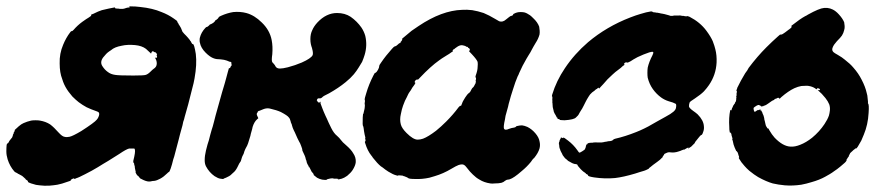

<svg xmlns="http://www.w3.org/2000/svg" viewBox="-68 -525 2823 605"><path d="M340 -504 338 -505H341Q360 -505 374 -503Q413 -499 441 -487Q462 -479 479 -467Q491 -459 490.5 -457.5Q490 -456 494 -451Q495 -449 495 -448.5Q495 -448 498 -444Q502 -439 507 -425Q509 -422 512.5 -418.5Q516 -415 518.5 -412.5Q521 -410 523.5 -407Q526 -404 528.5 -401Q531 -398 531 -397Q533 -396 535 -391Q537 -386 540 -386Q544 -386 549 -355Q553 -322 545 -278Q543 -268 542 -263Q536 -238 525 -196Q518 -172 514 -157Q512 -148 510.5 -144.5Q509 -141 508.5 -137Q508 -133 507 -130Q505 -124 499 -101Q496 -90 495 -85Q492 -74 488.5 -60.5Q485 -47 481 -32Q479 -27 478 -23Q474 -6 470 5.5Q466 17 464 17Q463 17 458 22Q448 32 437 38Q426 44 418 45Q413 45 409.5 46Q406 47 401.5 47Q397 47 391 45Q385 43 380.5 40.5Q376 38 376 38.5Q376 39 374.5 37.5Q373 36 371 34Q369 32 368 30Q365 28 365 28Q362 25 359 18V17L360 18Q360 17 358.5 11.5Q357 6 357 4Q357 -3 355 -5Q355 -5 355 -7Q355 -9 354 -11Q353 -13 352 -13V-18Q353 -23 355 -31Q360 -54 355 -57Q353 -57 347.5 -57Q342 -57 339 -57Q330 -55 308 -40Q287 -27 273 -18Q264 -13 257 -8.5Q250 -4 246.5 -2Q243 0 240 2Q222 13 200 24Q179 35 171 37Q169 38 168 39L166 38L164 37Q158 39 155 42V44Q155 44 153 45Q148 47 141 49Q128 54 113 57Q101 59 88 60Q72 61 57 59Q44 58 37 55Q34 54 30 53Q20 50 20 47Q20 44 14 41Q13 41 13 40Q13 39 11 37.5Q9 36 5.5 32.5Q2 29 -1.5 27.5Q-5 26 -8 24Q-11 22 -11 23L-13 21Q-18 18 -19 18Q-20 18 -23 15Q-37 -1 -44 -23Q-48 -36 -48 -48Q-48 -59 -47 -69L-45 -73Q-42 -73 -40 -78Q-39 -81 -38.5 -81Q-38 -81 -36.5 -83.5Q-35 -86 -33 -88Q-29 -92 -29 -94Q-29 -95 -28 -96.5Q-27 -98 -27.5 -98.5Q-28 -99 -27 -101Q-24 -105 -25 -106Q-26 -106 -24 -108Q-20 -114 -22 -115Q-22 -115 -20 -117Q-18 -119 -15 -121.5Q-12 -124 -9 -127Q-1 -134 6 -137Q17 -142 30 -145Q35 -146 44 -146Q53 -146 58 -145Q76 -142 90 -133Q102 -124 117 -107Q128 -95 135 -94Q142 -92 151 -94Q161 -96 188 -112Q230 -139 237 -148Q241 -152 243.5 -159.5Q246 -167 243 -171Q241 -173 232 -176Q220 -180 205 -187Q192 -194 180 -203Q171 -210 160 -221Q155 -227 148 -236Q137 -251 131 -267Q129 -272 128 -276Q120 -296 120 -325Q119 -356 131 -384Q140 -406 153 -423Q156 -427 157 -427Q160 -426 164 -431Q176 -445 191 -456Q205 -466 212 -470Q217 -473 219 -475Q220 -476 219 -477Q218 -478 220 -479Q221 -480 225 -481Q243 -490 253 -493Q278 -499 290 -501Q293 -501 294 -501.5Q295 -502 294.5 -501Q294 -500 295 -499Q297 -498 301 -498H304L310 -497H312H320Q322 -498 324 -498L330 -500L334 -501Q341 -501 341 -503Q341 -503 340 -504ZM357 -383Q333 -385 316 -381Q293 -377 282 -367Q278 -364 276 -363Q267 -357 257 -344Q246 -329 255 -316Q262 -305 272 -298Q281 -291 295 -289Q307 -287 352 -287Q385 -287 391 -289Q398 -291 406 -299Q413 -306 416 -308Q426 -314 426 -325Q426 -334 421 -342L420 -343H423Q426 -343 426 -343Q428 -346 426 -350L425 -352H426Q427 -352 427 -353Q425 -359 420 -361Q419 -361 419 -360L418 -361Q412 -367 409 -359L408 -356L406 -358Q398 -366 392 -371Q379 -381 357 -383Z M904 -1V-2Q904 -1 906 1V3Q905 2 904 -1ZM667 -487Q689 -489 708 -484Q734 -477 757 -454Q782 -430 788 -399Q792 -379 790 -354Q787 -334 790 -329Q791 -328 795 -323.5Q799 -319 800 -316Q804 -309 814 -309Q823 -309 839 -313Q862 -319 883 -328Q912 -341 917 -351Q918 -353 918 -358Q918 -363 915 -374Q913 -379 911.5 -386Q910 -393 910 -402Q910 -418 916 -430Q921 -442 932 -454Q960 -484 994 -484Q1019 -484 1037 -472Q1057 -458 1071 -438Q1079 -426 1083 -412Q1090 -382 1081 -352Q1078 -342 1073 -330Q1068 -322 1062 -312Q1056 -302 1047 -291Q1037 -279 1021 -266Q999 -248 969 -231Q950 -222 948 -219Q947 -218 945 -216.5Q943 -215 940 -215Q934 -216 932 -213Q929 -208 931 -208Q931 -208 932 -206Q934 -202 937 -202Q938 -201 940 -203L942 -205V-203Q942 -201 942 -199Q945 -190 948 -183Q950 -178 952 -173Q954 -168 957.5 -160.5Q961 -153 962 -151Q967 -139 976 -121Q984 -105 994 -97Q1001 -91 1007 -83Q1010 -78 1023 -67Q1039 -53 1045 -42Q1054 -29 1053 -14Q1052 -3 1043 11Q1037 20 1026 29Q1016 36 1009 38Q997 41 996 41L997 40L999 39L993 38Q987 38 985 38H983Q983 38 983 37.5Q983 37 982 37Q981 37 977 37Q973 37 972.5 37.5Q972 38 968.5 38.5Q965 39 963.5 39.5Q962 40 963 41L957 42Q950 41 947 41Q938 39 931 35Q929 33 926 31Q923 29 921 27Q919 25 920 25Q921 25 921 24.5Q921 24 917.5 20Q914 16 914 16Q914 16 912.5 13Q911 10 909.5 7Q908 4 907 2Q899 -9 898 -16Q898 -18 896.5 -21Q895 -24 895 -26Q894 -32 885 -50Q884 -54 884.5 -54Q885 -54 881 -65Q877 -76 875 -78Q870 -87 861 -108Q860 -111 858 -114Q854 -122 852 -130Q852 -132 850 -136Q848 -140 848 -142Q846 -151 842 -155Q838 -161 817 -172Q804 -178 782 -183Q772 -185 762 -181Q751 -177 751 -176.5Q751 -176 749 -176Q747 -176 744 -173Q744 -172 744.5 -171.5Q745 -171 744 -171Q741 -170 741 -165Q741 -163 743.5 -158Q746 -153 746 -152.5Q746 -152 742 -149Q733 -141 728 -125Q727 -119 724.5 -111Q722 -103 721 -97Q713 -68 708 -61Q705 -56 702 -48Q700 -40 698 -37Q696 -34 694 -28Q691 -16 689 -14.5Q687 -13 680 2Q674 14 666 20Q657 29 654 30Q651 31 649 32.5Q647 34 644 35Q638 37 637 38Q636 40 626 38Q619 37 608 30Q591 18 581 -1Q577 -9 577 -20Q577 -28 578 -35Q580 -49 586 -70Q588 -75 590 -82.5Q592 -90 594.5 -100Q597 -110 599 -116Q601 -122 602.5 -127Q604 -132 607 -144Q610 -157 618 -185Q636 -250 638 -255Q639 -259 640.5 -263.5Q642 -268 644.5 -278Q647 -288 650 -298.5Q653 -309 653 -309Q653 -311 655 -310Q656 -310 657 -311Q658 -312 659 -315Q660 -318 660.5 -317.5Q661 -317 661.5 -318Q662 -319 662 -320.5Q662 -322 661.5 -322.5Q661 -323 661 -324Q662 -329 659 -330Q657 -330 655.5 -330.5Q654 -331 653 -331.5Q652 -332 647 -334Q639 -337 627 -338Q614 -338 606 -341Q594 -345 580 -359Q565 -374 562 -390Q561 -393 561 -398.5Q561 -404 562 -407Q566 -423 579 -437Q582 -440 583 -440Q586 -440 591 -445Q593 -448 594 -448Q596 -448 604 -453Q610 -458 610 -460Q610 -461 613 -462Q620 -467 621 -470Q621 -472 628 -475Q648 -484 667 -487Z M1388 -494Q1403 -495 1420 -493Q1438 -490 1456 -484Q1473 -477 1493 -465Q1501 -460 1505 -458Q1516 -454 1527 -464Q1532 -468 1536.5 -471.5Q1541 -475 1543 -475Q1545 -475 1547 -476.5Q1549 -478 1549 -479.5Q1549 -481 1552 -482Q1561 -487 1572 -487Q1579 -487 1584 -486Q1592 -484 1602 -477Q1605 -475 1612 -468Q1626 -455 1631 -441Q1632 -435 1632.5 -428.5Q1633 -422 1632 -416Q1628 -402 1620 -390Q1617 -385 1613.5 -379Q1610 -373 1608 -369Q1606 -365 1603.5 -360.5Q1601 -356 1597 -350Q1593 -344 1591 -340Q1578 -318 1568 -295Q1566 -289 1563 -284Q1556 -268 1548 -242Q1541 -221 1537 -205Q1535 -199 1533 -189Q1527 -167 1525 -160Q1524 -154 1523 -148Q1518 -126 1520 -120Q1523 -113 1536 -119Q1544 -122 1552 -123Q1557 -124 1558 -126Q1559 -128 1562 -128Q1570 -130 1577 -130Q1585 -129 1594 -125Q1608 -118 1619 -105Q1630 -92 1632 -80Q1635 -68 1632 -57Q1628 -43 1615 -27Q1613 -26 1609.5 -21.5Q1606 -17 1605 -15Q1592 1 1576 14Q1551 36 1538 40Q1535 41 1533 41Q1528 41 1523 45Q1519 49 1512 51Q1504 53 1491 53Q1482 54 1477 53Q1457 50 1443 41Q1432 35 1422 25Q1414 18 1401 1Q1395 -7 1388 -7Q1383 -7 1377 -5Q1369 -2 1354 7Q1329 22 1302 30Q1292 33 1285 35Q1262 40 1240 39Q1221 39 1218 36Q1216 34 1210 32Q1206 30 1204 30Q1202 28 1196 28Q1187 27 1186 28Q1186 29 1184 28.5Q1182 28 1179 27Q1171 25 1156 16Q1145 9 1138 3Q1134 0 1132 -1Q1121 -10 1107 -28Q1104 -33 1102 -35Q1090 -50 1083 -73Q1081 -78 1082 -79Q1085 -80 1083 -87Q1082 -89 1083 -90Q1084 -90 1081 -101Q1080 -108 1079 -112Q1079 -115 1078 -120Q1077 -127 1076 -128Q1074 -129 1075 -155Q1076 -165 1076 -166Q1076 -167 1077 -166L1079 -175Q1080 -179 1080 -179L1081 -184Q1081 -185 1081.5 -189.5Q1082 -194 1081.5 -195Q1081 -196 1081 -199Q1083 -207 1081 -212Q1081 -215 1086 -231Q1094 -259 1109 -288L1113 -295L1116 -296Q1119 -298 1123 -305Q1127 -312 1127 -317Q1127 -320 1133 -328Q1148 -350 1167 -371Q1173 -378 1176 -379Q1180 -379 1186 -385Q1190 -389 1191 -389Q1195 -389 1194 -392Q1194 -393 1195.5 -394Q1197 -395 1198.5 -398Q1200 -401 1199.5 -402Q1199 -403 1199 -403Q1199 -403 1205 -408Q1219 -420 1229 -428Q1237 -434 1251 -443Q1324 -492 1388 -494ZM1391 -382Q1384 -384 1375 -379Q1363 -371 1363 -370Q1360 -370 1358 -365Q1358 -364 1358.5 -363Q1359 -362 1357 -361.5Q1355 -361 1352 -358.5Q1349 -356 1338 -349.5Q1327 -343 1324.5 -341Q1322 -339 1316 -335Q1289 -316 1255 -280Q1249 -273 1248 -274Q1246 -276 1243 -273Q1238 -270 1239 -265Q1239 -264 1240 -265L1241 -263Q1239 -261 1239 -260Q1239 -259 1235 -254Q1231 -249 1229 -245Q1227 -241 1223.5 -236.5Q1220 -232 1217.5 -226.5Q1215 -221 1214 -219Q1208 -209 1202 -192Q1198 -181 1195 -165Q1191 -148 1195 -133Q1198 -121 1213 -106Q1234 -85 1248 -85Q1256 -85 1265 -88Q1281 -94 1306 -113Q1322 -126 1338 -142Q1360 -164 1377 -187L1382 -192Q1385 -189 1387 -197Q1387 -198 1388 -199Q1389 -203 1392 -208Q1395 -213 1398 -218Q1404 -228 1411 -233Q1414 -235 1418 -244Q1421 -249 1422 -249Q1424 -250 1427 -256Q1428 -259 1429 -260Q1430 -260 1431 -265Q1432 -270 1431 -271Q1430 -271 1431 -272.5Q1432 -274 1432 -277Q1432 -280 1431 -281L1430 -282L1431 -287Q1437 -303 1437 -314Q1438 -324 1437 -330Q1434 -338 1419 -354Q1410 -363 1410 -363.5Q1410 -364 1411 -365Q1414 -369 1411 -372Q1409 -374 1408 -374Q1407 -374 1407 -375Q1406 -378 1401 -378Q1400 -378 1400 -379Q1400 -380 1391 -382Z M1983 -489Q1987 -489 1988 -488Q1989 -486 1995 -486Q1998 -486 1998 -485.5Q1998 -485 2003 -485Q2010 -484 2011 -483.5Q2012 -483 2015 -482.5Q2018 -482 2018.5 -482Q2019 -482 2026 -480.5Q2033 -479 2039 -477L2045 -475H2051Q2056 -476 2056 -476Q2057 -476 2066 -476Q2076 -477 2081 -475Q2084 -475 2085.5 -475Q2087 -475 2090 -474Q2095 -473 2097 -474Q2098 -475 2105 -472Q2138 -455 2158 -428Q2172 -409 2178 -395Q2184 -379 2186 -370Q2191 -351 2190 -328Q2188 -289 2166 -257Q2160 -248 2150 -237Q2140 -227 2122 -215Q2106 -205 2105 -202Q2103 -196 2103 -190Q2103 -185 2117 -175Q2123 -171 2130 -165Q2149 -146 2150 -127Q2151 -118 2148 -110Q2147 -107 2146 -104.5Q2145 -102 2143.5 -100.5Q2142 -99 2141.5 -99.5Q2141 -100 2136.5 -95Q2132 -90 2132 -89.5Q2132 -89 2126 -82Q2124 -79 2122 -77L2121 -75L2123 -76L2110 -63Q2106 -61 2104.5 -59.5Q2103 -58 2101 -57L2099 -55L2101 -58Q2102 -60 2102 -60Q2098 -60 2089 -54L2087 -53V-54Q2087 -54 2079 -51Q2078 -50 2077 -50Q2076 -50 2071 -48Q2057 -43 2044 -45Q2038 -46 2032 -43Q2029 -42 2026.5 -40.5Q2024 -39 2024.5 -38Q2025 -37 2024.5 -37Q2024 -37 2022.5 -35Q2021 -33 2021 -32.5Q2021 -32 2020 -31Q2019 -30 2020 -30L2019 -29V-28Q2018 -28 2018 -28Q2013 -22 2003 -15Q1995 -9 1990 -5.5Q1985 -2 1982 1Q1976 5 1977 6Q1977 6 1972.5 8.5Q1968 11 1962 13Q1956 15 1952 16Q1948 17 1947 17.5Q1946 18 1933 22Q1896 33 1870 36Q1838 39 1804 34Q1785 31 1785 28Q1785 25 1779 23Q1778 22 1778 21.5Q1778 21 1775 19Q1772 17 1770.5 16Q1769 15 1767 13Q1763 10 1754 -1Q1753 -2 1753 -3Q1752 -3 1752 -4Q1752 -7 1747 -8Q1745 -8 1744 -8Q1735 -10 1726 -16Q1725 -17 1724 -17Q1723 -17 1718 -22L1713 -26L1712 -27Q1703 -38 1704 -39Q1704 -39 1701 -44.5Q1698 -50 1698 -50.5Q1698 -51 1697 -54Q1696 -57 1695.5 -57.5Q1695 -58 1694.5 -61.5Q1694 -65 1694 -67.5Q1694 -70 1693 -71V-72V-73Q1693 -74 1693.5 -74Q1694 -74 1693.5 -75.5Q1693 -77 1693.5 -77Q1694 -77 1694 -78L1695 -79V-81Q1695 -82 1695 -82Q1696 -82 1696 -84L1697 -86Q1698 -85 1697 -88Q1697 -89 1698 -88.5Q1699 -88 1699.5 -88.5Q1700 -89 1699.5 -90.5Q1699 -92 1699 -92Q1699 -92 1701 -91.5Q1703 -91 1705 -90Q1706 -90 1706.5 -90Q1707 -90 1707 -91V-92Q1709 -92 1722 -82Q1739 -69 1751 -52Q1756 -44 1758 -44Q1760 -44 1767 -48.5Q1774 -53 1775 -54.5Q1776 -56 1778 -62V-64L1780 -70H1781Q1781 -69 1782 -70Q1783 -71 1784 -73Q1784 -75 1786 -74Q1786 -74 1787.5 -74Q1789 -74 1789 -74.5Q1789 -75 1789.5 -75.5Q1790 -76 1790 -75Q1791 -74 1792 -75Q1793 -76 1793 -75.5Q1793 -75 1795 -75Q1797 -75 1797 -76Q1798 -75 1798 -75Q1801 -77 1827 -76Q1830 -76 1830.5 -76.5Q1831 -77 1833.5 -77Q1836 -77 1836.5 -77.5Q1837 -78 1837 -78Q1838 -78 1842 -78.5Q1846 -79 1846.5 -79.5Q1847 -80 1849 -80Q1856 -80 1861 -82Q1862 -83 1864.5 -85Q1867 -87 1871 -88Q1902 -95 1937 -109Q1943 -112 1949 -114Q1974 -125 2002 -142Q2016 -150 2029 -157Q2046 -166 2054 -173Q2061 -179 2062 -185Q2064 -196 2061 -198Q2059 -199 2052 -202Q2044 -204 2039 -206Q2026 -210 2015 -218Q2000 -229 1989 -244.5Q1978 -260 1973 -280Q1972 -286 1972 -295.5Q1972 -305 1973 -312Q1977 -330 1988 -351Q1992 -359 1990 -361Q1988 -363 1978 -360Q1960 -354 1941 -345Q1926 -337 1919 -332Q1917 -331 1913 -329Q1909 -327 1908 -328Q1903 -330 1899 -325Q1897 -323 1900 -322L1899 -320Q1897 -319 1894.5 -317Q1892 -315 1888 -311Q1877 -303 1871 -298Q1866 -294 1862 -290Q1845 -275 1833 -260Q1828 -255 1825 -251.5Q1822 -248 1821 -247Q1820 -245 1819 -247Q1819 -251 1813 -245Q1811 -244 1811 -244Q1810 -244 1805 -239Q1804 -238 1798 -234Q1790 -227 1787 -221Q1784 -216 1781.5 -212Q1779 -208 1777 -203.5Q1775 -199 1771.5 -192.5Q1768 -186 1766.5 -183Q1765 -180 1763 -177.5Q1761 -175 1759 -171Q1755 -162 1750 -158Q1748 -156 1747 -155Q1741 -148 1711 -146Q1707 -146 1701.5 -146.5Q1696 -147 1696 -147Q1696 -150 1690 -150Q1689 -150 1689 -151Q1689 -155 1686 -155Q1686 -155 1686 -156Q1686 -157 1685 -158Q1684 -159 1684 -159.5Q1684 -160 1683 -162Q1680 -166 1678 -171Q1677 -173 1677 -173Q1677 -173 1677 -174Q1677 -175 1676 -178Q1673 -187 1673 -198Q1673 -202 1672.5 -202Q1672 -202 1672.5 -204.5Q1673 -207 1672.5 -208.5Q1672 -210 1672.5 -214.5Q1673 -219 1672 -221L1671 -222L1672 -227Q1685 -270 1712 -310Q1742 -355 1785 -392Q1843 -441 1918 -470Q1936 -477 1950 -481Q1969 -487 1983 -489Z M2529 -500Q2533 -500 2534.5 -500Q2536 -500 2539 -500Q2548 -499 2556 -495Q2566 -490 2575 -480Q2587 -467 2592 -455Q2593 -450 2593.5 -443Q2594 -436 2592 -430Q2590 -421 2585 -413Q2581 -407 2569 -395Q2559 -384 2556 -376Q2552 -367 2558 -361Q2561 -358 2572 -352Q2586 -344 2594 -337Q2611 -324 2621 -312Q2637 -294 2647 -274Q2659 -251 2663 -232Q2664 -228 2665 -224L2667 -205V-199Q2671 -197 2669 -169Q2667 -132 2654 -101Q2648 -86 2646 -82Q2637 -66 2635 -63Q2634 -61 2632 -59Q2630 -57 2630 -57Q2629 -59 2625 -55Q2622 -53 2621 -52Q2621 -52 2618.5 -49.5Q2616 -47 2613.5 -45Q2611 -43 2611 -42.5Q2611 -42 2608.5 -37.5Q2606 -33 2606.5 -32.5Q2607 -32 2604 -29Q2600 -23 2599 -21V-19L2600 -20V-19Q2598 -17 2598 -17Q2598 -15 2581 -1Q2569 9 2561 14Q2557 17 2554 19Q2550 22 2532 32Q2514 42 2489 49Q2473 54 2457 57Q2430 61 2405 59Q2384 57 2367 53Q2346 47 2321 33Q2309 26 2293 13Q2284 5 2278 -2Q2267 -14 2261 -25Q2259 -28 2260 -28Q2261 -28 2261 -29Q2261 -32 2259 -36Q2258 -37 2258.5 -37.5Q2259 -38 2258 -40Q2257 -45 2253 -49H2252L2247 -60Q2243 -69 2241 -81Q2239 -86 2239 -87Q2239 -88 2240 -87Q2240 -88 2240 -89L2237 -99Q2237 -98 2237 -100Q2237 -104 2234 -107Q2233 -108 2232 -107L2231 -111Q2230 -116 2230 -125Q2228 -154 2233 -178L2234 -179V-178Q2235 -177 2236 -177Q2237 -177 2239 -185L2240 -186L2242 -191Q2243 -194 2244 -194Q2245 -195 2245 -196Q2246 -198 2247 -198.5Q2248 -199 2248 -200.5Q2248 -202 2249 -203Q2250 -204 2251 -206L2252 -213Q2251 -213 2252 -215Q2253 -217 2252.5 -217.5Q2252 -218 2252 -219V-222L2253 -224V-230V-232Q2254 -233 2254 -236Q2254 -238 2253.5 -238.5Q2253 -239 2253 -239H2252L2255 -247V-248Q2266 -271 2280 -294Q2284 -299 2286.5 -303Q2289 -307 2291 -311Q2318 -347 2347 -376Q2365 -394 2383 -410L2390 -416H2393Q2397 -416 2406 -423Q2412 -428 2418.5 -432.5Q2425 -437 2426 -439Q2427 -441 2426 -442Q2425 -443 2426 -444Q2454 -466 2469 -474Q2472 -475 2478 -479Q2514 -499 2529 -500ZM2421 -433V-434Q2420 -433 2420.5 -433Q2421 -433 2421 -433ZM2457 -254Q2446 -252 2435 -247Q2416 -238 2394 -219Q2392 -217 2390 -215L2388 -214L2387 -215Q2387 -216 2385 -217Q2382 -217 2379 -215Q2379 -214 2377 -214Q2373 -214 2372 -211Q2372 -211 2371 -210Q2366 -209 2353 -199Q2346 -194 2343 -193Q2342 -193 2341.5 -192.5Q2341 -192 2341 -192Q2339 -193 2338 -191Q2338 -190 2337 -190.5Q2336 -191 2335.5 -190.5Q2335 -190 2335 -189L2334 -190Q2333 -192 2331 -189Q2331 -187 2330 -190Q2328 -193 2326 -193H2325Q2324 -196 2316 -192Q2308 -187 2307 -185.5Q2306 -184 2307 -179Q2308 -174 2309.5 -173Q2311 -172 2316 -176L2321 -179Q2321 -177 2322 -178Q2324 -178 2328 -181V-179Q2328 -178 2328.5 -177Q2329 -176 2330 -177Q2331 -178 2331 -176Q2331 -175 2331 -174.5Q2331 -174 2332 -175Q2333 -175 2332 -174L2334 -171Q2334 -171 2334 -170Q2334 -169 2335.5 -166Q2337 -163 2337 -163V-162Q2338 -162 2338 -160.5Q2338 -159 2340 -153Q2340 -149 2342 -143Q2345 -129 2346 -127Q2347 -127 2348 -124.5Q2349 -122 2350 -121Q2351 -120 2352 -120Q2353 -121 2354 -119Q2354 -118 2356 -115Q2364 -101 2373 -91Q2399 -64 2423 -63Q2437 -62 2454 -69Q2472 -76 2491 -91Q2514 -110 2530 -134Q2540 -149 2544 -161Q2546 -168 2547 -177Q2548 -187 2545 -196Q2541 -206 2533 -216Q2521 -231 2511 -239L2508 -242L2510 -241Q2513 -241 2514.5 -241Q2516 -241 2516 -242Q2516 -244 2513 -246Q2510 -247 2509 -247Q2507 -247 2506.5 -246.5Q2506 -246 2506 -245Q2506 -243 2504 -244Q2497 -250 2486 -253Q2482 -254 2478.5 -254.5Q2475 -255 2467.5 -254.5Q2460 -254 2457 -254Z"/></svg>

Font: TT2020 Style B
Style: Italic
Weight: 400
Italic angle: -15°
Version: Version 0.2.000